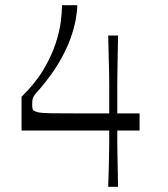

<svg xmlns="http://www.w3.org/2000/svg" viewBox="-20 -720 648 740"><path d="M397 0Q399 -52 399.5 -83Q400 -114 400.5 -134Q401 -154 401 -172Q401 -190 401 -217H63V-347Q117 -400 148 -452.5Q179 -505 194.5 -552.5Q210 -600 214.5 -638Q219 -676 219 -700H278Q278 -681 272.5 -648Q267 -615 252 -572.5Q237 -530 208.5 -481Q180 -432 134 -378Q119 -362 113 -353.5Q107 -345 105.5 -337.5Q104 -330 104 -316Q104 -304 106.5 -298Q109 -292 124 -288Q138 -284 174 -283.5Q210 -283 278 -283Q302 -283 331 -283Q360 -283 401 -283Q401 -322 401 -348Q401 -374 401 -396Q401 -418 400.5 -442Q400 -466 399 -499Q398 -532 397 -583H435Q434 -532 433.5 -498.5Q433 -465 432.5 -441Q432 -417 432 -395.5Q432 -374 432 -348Q432 -322 432 -283H518V-217H432Q432 -190 432 -172Q432 -154 432.5 -133.5Q433 -113 433.5 -82.5Q434 -52 435 0Z"/></svg>

Font: Ojuju ExtraLight
Style: Regular
Weight: 400
Version: Version 1.000